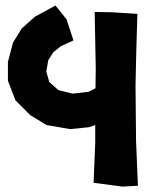

<svg xmlns="http://www.w3.org/2000/svg" viewBox="-20 -523 546 698"><path d="M472.7 -211.9 475.6 -343.8 479.5 -472.7 384.8 -478.5 324.2 -479.5 328.1 -272.5 327.1 -202.1 302.7 -189.5 244.1 -182.6 192.4 -195.3 159.2 -224.6 148.4 -262.7 155.3 -303.7 173.8 -333 202.1 -355.5 247.1 -376 221.7 -453.1 181.6 -502.9 106.4 -461.9 58.6 -418.9 27.3 -368.2 8.8 -297.9V-229.5L36.1 -158.2L89.8 -104.5L149.4 -68.4L234.4 -53.7L303.7 -60.5L326.2 -68.4V-4.9L320.3 141.6L424.8 155.3L481.4 152.3L474.6 -10.7Z"/></svg>

Font: MaokenAssortedSans-TC
Style: Regular
Weight: 500
Version: Version 0.83